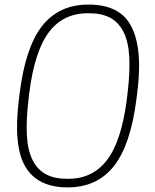

<svg xmlns="http://www.w3.org/2000/svg" viewBox="-20 -810 680 840"><path d="M580.1 -401.9 577.1 -377.9Q551.8 -176.3 478.3 -83.3Q404.8 9.8 275.9 9.8Q143.6 9.8 90.3 -81.8Q37.1 -173.3 63 -377.9L65.9 -401.9Q91.3 -604 164.8 -697Q238.3 -790 367.2 -790Q455.1 -790 507.1 -751.5Q559.1 -712.9 578.4 -626.2Q597.7 -539.6 580.1 -401.9ZM535.2 -377.9 538.1 -401.9Q549.3 -496.6 545.4 -563.2Q541.5 -629.9 519.5 -671.9Q497.6 -713.9 460.9 -732.9Q424.3 -752 370.1 -752H363.8Q255.9 -752 193.4 -668.5Q130.9 -585 107.9 -401.9L105 -377.9Q93.8 -283.2 97.7 -216.6Q101.6 -149.9 123.5 -107.9Q145.5 -65.9 182.1 -46.9Q218.8 -27.8 272.9 -27.8H278.8Q386.7 -27.8 449.5 -111.6Q512.2 -195.3 535.2 -377.9Z"/></svg>

Font: Cooper Hewitt
Style: Light Italic
Weight: 704
Designer: Village Type and Design LLC
Foundry: Cooper Hewitt Smithsonian Design Museum
Version: 1.000